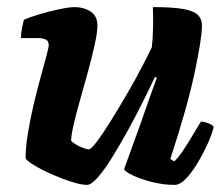

<svg xmlns="http://www.w3.org/2000/svg" viewBox="-20 -520 622 540"><path d="M225 0Q208 0 180 -9Q152 -18 123 -31Q94 -44 74 -56.5Q54 -69 52 -75Q52 -106 58.5 -145.5Q65 -185 74.5 -225.5Q84 -266 94 -302Q104 -338 110.5 -362.5Q117 -387 117 -393Q117 -405 108.5 -409Q100 -413 86 -413H39Q39 -427 42 -441.5Q45 -456 47 -464Q61 -471 89.5 -479.5Q118 -488 146.5 -494Q175 -500 189 -500Q216 -500 235 -487.5Q254 -475 254 -448Q254 -429 246.5 -395Q239 -361 228 -320.5Q217 -280 205.5 -240Q194 -200 187 -169Q180 -138 180 -124Q189 -115 205.5 -107.5Q222 -100 230 -100Q236 -100 253 -122.5Q270 -145 292 -180.5Q314 -216 337 -255.5Q360 -295 378.5 -330.5Q397 -366 407 -387Q410 -412 410.5 -444Q411 -476 410 -500Q467 -500 496.5 -494.5Q526 -489 537 -477.5Q548 -466 548 -448Q548 -413 527.5 -316Q507 -219 459 -73L470 -66Q481 -76 494.5 -96Q508 -116 521.5 -139Q535 -162 545 -178Q554 -178 566.5 -173Q579 -168 581 -163Q576 -142 563.5 -114.5Q551 -87 535 -60.5Q519 -34 502.5 -17Q486 0 471 0Q440 0 408 -8Q376 -16 354 -26.5Q332 -37 329 -44L377 -177Q390 -215 402 -248.5Q414 -282 421 -301L416 -304Q400 -270 379.5 -229Q359 -188 336.5 -147.5Q314 -107 293 -73.5Q272 -40 254 -20Q236 0 225 0Z"/></svg>

Font: Texturina Black
Style: Italic
Weight: 900
Italic angle: -11°
Designer: Guillermo Torres Carreño
Foundry: Omnibus-Type
Version: Version 1.002; ttfautohint (v1.8.3)